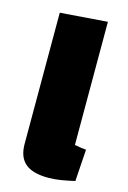

<svg xmlns="http://www.w3.org/2000/svg" viewBox="-107 -718 523 786"><g transform="rotate(15 154.5 -325.0)"><path d="M250 -143Q265 -140 277 -138.5Q289 -137 299 -136L290 -1Q260 6 232 10.5Q204 15 179 15Q113 15 81.5 -11.5Q50 -38 50 -94V-650L250 -665Z"/></g></svg>

Font: Changa ExtraBold
Style: Regular
Weight: 800
Designer: Eduardo Rodriguez Tunni
Foundry: Eduardo Rodriguez Tunni
Version: Version 3.002; ttfautohint (v1.8.2)